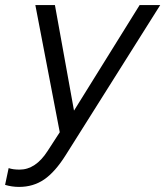

<svg xmlns="http://www.w3.org/2000/svg" viewBox="-81 -521 650 755"><path d="M-6 214Q-34 214 -61 206L-47 140Q-30 146 -4 146Q59 146 106 73L154 -1L58 -501H135L210 -86L468 -501H549L178 88Q136 155 93 184.5Q50 214 -6 214Z"/></svg>

Font: Red Hat Display
Style: Italic
Weight: 400
Italic angle: -12°
Designer: Pentagram, MCKL
Foundry: Pentagram, MCKL
Version: Version 1.023; ttfautohint (v1.8.3)